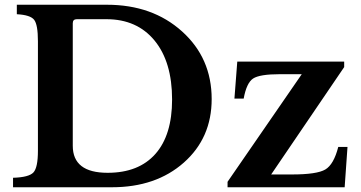

<svg xmlns="http://www.w3.org/2000/svg" viewBox="-20 -790 1522 810"><path d="M452 0H35V-40Q102 -42 121 -62.5Q140 -83 140 -154V-616Q140 -686 124 -706.5Q108 -727 51 -730V-770H431Q623 -770 748 -657.5Q873 -545 873 -372Q873 -208 755.5 -104Q638 0 452 0ZM429 -709H304Q287 -709 287 -692V-175Q287 -61 434 -61Q565 -61 635.5 -140.5Q706 -220 706 -370Q706 -529 632 -619Q558 -709 429 -709ZM1446 -170 1434 0H940V-23L1253 -477H1161Q1075 -477 1047.5 -458.5Q1020 -440 1008 -374H969L981 -530H1432V-507L1124 -54H1212Q1317 -54 1352.5 -75Q1388 -96 1407 -170Z"/></svg>

Font: Libre Baskerville
Style: Bold
Weight: 700
Designer: Pablo Impallari, Rodrigo Fuenzalida
Foundry: Pablo Impallari, Rodrigo Fuenzalida
Version: Version 1.000